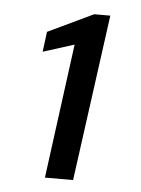

<svg xmlns="http://www.w3.org/2000/svg" viewBox="-41 -869 384 523"><g transform="rotate(5 151.0 -607.5)"><path d="M101 -380H178L240 -835H196L72 -776L65 -721L150 -748Z"/></g></svg>

Font: United Sans SemiBold
Style: Italic
Weight: 600
Italic angle: -8°
Designer: Pablo Impallari, Rodrigo Fuenzalida (Modified by Dan O. Williams)
Version: Version 1.000;PS 001.000;hotconv 1.0.88;makeotf.lib2.5.64775